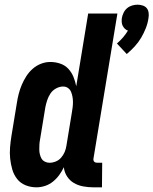

<svg xmlns="http://www.w3.org/2000/svg" viewBox="-20 -793 656 821"><path d="M522 -562 480 -607Q494 -619 506 -633Q518 -647 527 -662Q519 -665 513.5 -670.5Q508 -676 504.5 -683Q501 -690 500.5 -698.5Q500 -707 501 -716Q503 -727 508.5 -738.5Q514 -750 523.5 -758Q533 -766 545 -769.5Q557 -773 568 -773Q579 -773 590 -769.5Q601 -766 607.5 -758Q614 -750 615.5 -738.5Q617 -727 615 -716Q612 -694 603.5 -672.5Q595 -651 583.5 -631.5Q572 -612 556 -594.5Q540 -577 522 -562ZM136 8Q111 8 89 -1Q67 -10 53 -28Q39 -46 32.5 -68.5Q26 -91 23.5 -114.5Q21 -138 23 -163Q25 -188 29 -212L52 -352Q55 -372 60 -391.5Q65 -411 73 -430Q81 -449 92.5 -467Q104 -485 120 -499Q136 -513 155.5 -520.5Q175 -528 195 -528Q217 -528 237.5 -521Q258 -514 272 -499Q286 -484 294 -464.5Q302 -445 306 -424L357 -735H482L380 -117Q379 -113 379.5 -109Q380 -105 382.5 -102Q385 -99 389 -98Q393 -97 397 -97H417L416 8H379Q357 8 335.5 4Q314 0 296 -10.5Q278 -21 266.5 -39Q255 -57 253 -78Q245 -61 233.5 -45Q222 -29 206.5 -16.5Q191 -4 172.5 2Q154 8 136 8ZM191 -97Q205 -97 218.5 -102.5Q232 -108 241.5 -119Q251 -130 256.5 -143Q262 -156 264 -170L287 -310Q289 -321 290.5 -333Q292 -345 292 -356.5Q292 -368 290 -379Q288 -390 284 -400Q280 -410 271 -416.5Q262 -423 250 -423Q235 -423 220 -415Q205 -407 196 -393.5Q187 -380 182 -365Q177 -350 174 -335L151 -195Q149 -185 148.5 -174.5Q148 -164 148 -153.5Q148 -143 150.5 -133Q153 -123 157.5 -115Q162 -107 171.5 -102Q181 -97 191 -97Z"/></svg>

Font: Iosevka Term Curly Extrabold
Style: Italic
Weight: 800
Italic angle: -9°
Designer: Belleve Invis
Foundry: Belleve Invis
Version: Version 32.3.0